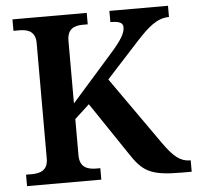

<svg xmlns="http://www.w3.org/2000/svg" viewBox="-51 -766 840 819"><g transform="rotate(-5 368.5 -357.0)"><path d="M32 0H350V-49H333C294 -49 262 -61 262 -112V-267L325 -325L473 -105C527 -22 558 0 695 0H737V-49H733C693 -49 663 -74 622 -132L417 -423L557 -576C607 -630 646 -666 698 -666V-714H447V-666C485 -666 501 -659 501 -639C501 -615 485 -587 443 -539L262 -334V-602C262 -653 292 -665 329 -665H350V-714H32V-665H58C95 -665 126 -653 126 -605V-110C126 -60 94 -49 56 -49H32Z"/></g></svg>

Font: Noto Serif Georgian SemiBold
Style: Regular
Weight: 600
Designer: Monotype Design Team, Akaki Razmadze
Foundry: Google LLC
Version: Version 2.003